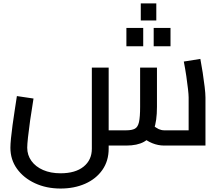

<svg xmlns="http://www.w3.org/2000/svg" viewBox="-20 -840 1273 1108"><path d="M329.4 248Q247.6 248 181.9 217.5Q116.3 187.1 78.1 134.1Q40 81.1 40 12.4Q40 -8 43.4 -42.3Q46.7 -76.6 52.4 -117.9Q58.1 -159.2 64.8 -202.9Q71.5 -246.7 77.5 -285.6L173.4 -271.4Q162 -202.4 153.9 -145.2Q145.9 -87.9 141.5 -47.3Q137.1 -6.7 137.1 12.4Q137.1 55 161.3 88.6Q185.5 122.2 228.8 141.1Q272.1 160 329.4 160Q414.8 160 462.4 121.6Q510 83.2 510 18V-450H607.1V18Q607.1 88.9 570.6 140.8Q534.2 192.6 471.4 220.3Q408.5 248 329.4 248ZM607.1 0V-88H708.6Q741.2 -88 758.5 -97.4Q775.8 -106.8 782.2 -135.9Q788.6 -165.1 788.6 -223.2V-450H885.8V-223.2Q885.8 -141.8 867.8 -92.6Q849.7 -43.4 810.9 -21.7Q772.1 0 708.6 0ZM927.3 0Q892.5 0 858.9 -13.6Q825.3 -27.1 794 -54.8L858.4 -120.6Q879.7 -102.3 895.5 -95.1Q911.3 -88 927.3 -88H1096.7L1068.6 -57.1V-277.4Q1068.6 -293.4 1064.9 -326.2Q1061.2 -359 1055.2 -400.5Q1049.1 -442 1040.7 -484.8L1136.2 -500Q1143 -464.7 1149.7 -421.4Q1156.3 -378 1161 -339Q1165.7 -300 1165.7 -277.4V0ZM792.4 -722V-820.3H882V-722ZM709.4 -573V-678.8H806.5V-573ZM866.9 -573V-678.8H964V-573Z"/></svg>

Font: TitilliumWeb ExtraLight
Style: Regular
Weight: 400
Designer: Mohamed Gaber, Accademia di Belle Arti di Urbino and others
Foundry: Kief Type Foundry, Accademia di Belle Arti di Urbino and others
Version: Version 3.000; ttfautohint (v1.8.2)